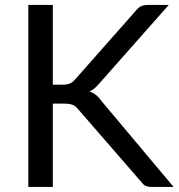

<svg xmlns="http://www.w3.org/2000/svg" viewBox="-20 -736 704 756"><path d="M663.5 0H579.5Q570 0 563.2 -1.2Q556.5 -2.5 551.5 -5.2Q546.5 -8 542.8 -11.8Q539 -15.5 535.5 -20.5L288.5 -305Q278.5 -317.5 267 -322.8Q255.5 -328 232 -328H188V0H91.5V-716.5H188V-402.5H224.5Q243.5 -402.5 255 -407.2Q266.5 -412 276 -423.5L514.5 -693.5Q524.5 -706.5 535.5 -711.5Q546.5 -716.5 562.5 -716.5H644.5L371.5 -408Q361.5 -396 352.2 -388.2Q343 -380.5 332.5 -376Q346 -371 357.2 -362.5Q368.5 -354 378.5 -339.5Z"/></svg>

Font: Lato 2
Style: Regular
Weight: 400
Designer: Lukasz Dziedzic with Adam Twardoch and Botio Nikoltchev
Foundry: tyPoland Lukasz Dziedzic
Version: Version 2.015; 2015-08-06; http://www.latofonts.com/